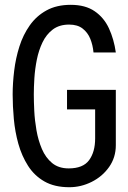

<svg xmlns="http://www.w3.org/2000/svg" viewBox="-20 -784 540 807"><path d="M271.5 2.9Q209 2.9 166.5 -21.5Q124 -45.9 97.7 -87.4Q71.3 -128.9 57.1 -179.7Q43 -230.5 38.1 -284.2Q33.2 -337.9 33.2 -386.7Q33.2 -434.6 39.6 -486.8Q45.9 -539.1 61.5 -588.4Q77.1 -637.7 105 -677.2Q132.8 -716.8 175.3 -740.2Q217.8 -763.7 277.3 -763.7Q338.9 -763.7 377.9 -736.8Q417 -710 438 -664.6Q459 -619.1 466.8 -563.5H373Q370.1 -594.7 359.4 -621.1Q348.6 -647.5 327.1 -664.1Q305.7 -680.7 270.5 -680.7Q229.5 -680.7 202.1 -660.2Q174.8 -639.6 158.7 -606Q142.6 -572.3 134.8 -533.2Q127 -494.1 124.5 -455.6Q122.1 -417 122.1 -387.7Q122.1 -358.4 124 -318.4Q126 -278.3 133.3 -236.3Q140.6 -194.3 156.2 -157.7Q171.9 -121.1 199.2 -98.6Q226.6 -76.2 268.6 -76.2Q329.1 -76.2 354.5 -110.8Q379.9 -145.5 379.9 -202.1V-324.2H261.7V-406.2H466.8V-173.8Q466.8 -122.1 438.5 -82Q410.2 -42 365.2 -19.5Q320.3 2.9 271.5 2.9Z"/></svg>

Font: Kosugi
Style: Regular
Weight: 400
Version: Version 4.002